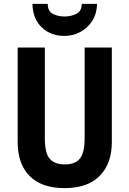

<svg xmlns="http://www.w3.org/2000/svg" viewBox="-20 -1010 667 989"><path d="M556 -277Q556 -168 494 -104.5Q432 -41 312 -41Q195 -41 133 -103Q71 -165 71 -279V-765H211V-299Q211 -219 237 -191Q263 -163 314 -163Q367 -163 391.5 -193Q416 -223 416 -300V-765H556ZM480 -990Q479 -941 456 -904Q433 -867 395 -846Q357 -825 312 -825Q242 -825 195.5 -868.5Q149 -912 147 -990H226Q226 -952 252.5 -938.5Q279 -925 313 -925Q345 -925 373 -938.5Q401 -952 401 -990Z"/></svg>

Font: Noto Sans Tamil UI Condensed
Style: Bold
Weight: 700
Width: 3
Designer: Jelle Bosma - Monotype Design Team
Foundry: Monotype Imaging Inc.
Version: Version 2.004; ttfautohint (v1.8.4.7-5d5b)